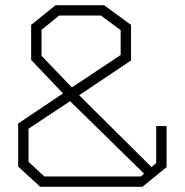

<svg xmlns="http://www.w3.org/2000/svg" viewBox="-20 -720 712 740"><path d="M50 -78V-244L223 -360L100 -489V-624L194 -700H381L485 -624V-487L285 -353L564 -76L582 -92V-234H622V-76L529 0H135ZM445 -508V-604L369 -660H208L140 -605V-505L257 -383ZM523 -40 535 -51 250 -330 90 -224V-96L151 -40Z"/></svg>

Font: Turret Road Light
Style: Regular
Weight: 300
Designer: Noponies
Foundry: Noponies
Version: Version 1.001; ttfautohint (v1.8)